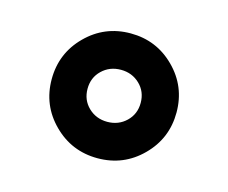

<svg xmlns="http://www.w3.org/2000/svg" viewBox="-57 -463 547 460"><g transform="rotate(15 216.5 -233.0)"><path d="M106.7 -123.8Q61.5 -168.9 61.5 -233.4Q61.5 -297.9 106.7 -343Q151.9 -388.2 216.3 -388.2Q280.8 -388.2 325.9 -343Q371.1 -297.9 371.1 -233.4Q371.1 -168.9 325.9 -123.8Q280.8 -78.6 216.3 -78.6Q151.9 -78.6 106.7 -123.8ZM169.4 -279.5Q150.4 -261.2 150.4 -233.4Q150.4 -205.6 169.4 -187.3Q188.5 -168.9 216.3 -168.9Q244.1 -168.9 263.2 -187.3Q282.2 -205.6 282.2 -233.4Q282.2 -261.2 263.2 -279.5Q244.1 -297.9 216.3 -297.9Q188.5 -297.9 169.4 -279.5Z"/></g></svg>

Font: Vazirmatn UI FD NL Medium
Style: Regular
Weight: 500
Designer: Saber Rastikerdar
Foundry: Saber Rastikerdar
Version: Version 33.003